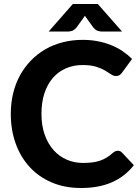

<svg xmlns="http://www.w3.org/2000/svg" viewBox="-20 -933 698 961"><path d="M569.5 -178.5Q582 -178.5 590.5 -169.5L650 -106Q606 -50 540.8 -21Q475.5 8 385.5 8Q304 8 239 -19.8Q174 -47.5 128.5 -97Q83 -146.5 58.5 -214.5Q34 -282.5 34 -363Q34 -417 45.8 -465.8Q57.5 -514.5 80 -555.5Q102.5 -596.5 134.2 -629.5Q166 -662.5 206 -685.8Q246 -709 293.2 -721.2Q340.5 -733.5 394 -733.5Q434 -733.5 469.8 -726.5Q505.5 -719.5 536.5 -707Q567.5 -694.5 593.8 -676.8Q620 -659 641 -638L590.5 -569Q586 -562.5 579 -557.5Q572 -552.5 560 -552.5Q548 -552.5 535.8 -561Q523.5 -569.5 505.8 -580Q488 -590.5 461.2 -599Q434.5 -607.5 393.5 -607.5Q348 -607.5 310 -591Q272 -574.5 244.8 -543.2Q217.5 -512 202.5 -466.5Q187.5 -421 187.5 -363Q187.5 -304.5 203.8 -258.8Q220 -213 248.2 -181.5Q276.5 -150 314.2 -133.8Q352 -117.5 395 -117.5Q420.5 -117.5 441.2 -120Q462 -122.5 479.8 -128.5Q497.5 -134.5 513.2 -144Q529 -153.5 545 -168Q550.5 -172.5 556.5 -175.5Q562.5 -178.5 569.5 -178.5ZM591 -775H491Q483 -775 471.2 -778Q459.5 -781 447 -795.5L413 -842.5Q410.5 -845.5 408.8 -848.5Q407 -851.5 405 -854.5Q403 -851.5 401.2 -848.5Q399.5 -845.5 397 -842.5L363 -795.5Q350.5 -781 338.8 -778Q327 -775 319 -775H223.5L344.5 -913H469.5Z"/></svg>

Font: Lato 2
Style: Regular
Weight: 800
Designer: Lukasz Dziedzic with Adam Twardoch and Botio Nikoltchev
Foundry: tyPoland Lukasz Dziedzic
Version: Version 2.015; 2015-08-06; http://www.latofonts.com/